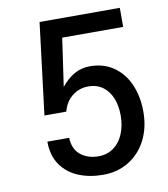

<svg xmlns="http://www.w3.org/2000/svg" viewBox="-82 -795 765 873"><g transform="rotate(-10 300.0 -358.0)"><path d="M100 -183H200.5Q202.5 -130 235.8 -103.5Q269 -77 318 -77Q358 -77 387.8 -98.5Q417.5 -120 433.2 -157.8Q449 -195.5 449 -243.5Q449 -287.5 434.8 -322.8Q420.5 -358 392.8 -378Q365 -398 327 -398Q284 -398 251.8 -372.2Q219.5 -346.5 208.5 -302.5H107.5L159.5 -725H530V-637H248.5L216.5 -415Q244.5 -450 277 -468.5Q309.5 -487 350 -487Q413 -487 459.2 -454.8Q505.5 -422.5 529.5 -366.8Q553.5 -311 553.5 -241.5Q553.5 -168 524.2 -111Q495 -54 443 -22.2Q391 9.5 324 9.5Q262 9.5 211.2 -11.2Q160.5 -32 130.2 -75.2Q100 -118.5 100 -183Z"/></g></svg>

Font: JuliaMono Medium
Style: Regular
Weight: 500
Monospace: yes
Designer: cormullion
Foundry: corm
Version: Version 0.054; ttfautohint (v1.8.4)